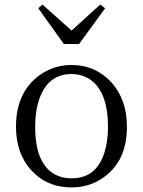

<svg xmlns="http://www.w3.org/2000/svg" viewBox="-20 -816 634 850"><path d="M330.1 -621.1H262.7L149.4 -779.3L168 -795.9L296.9 -680.7L423.8 -795.9L445.3 -779.3ZM296.9 -26.4Q406.2 -26.4 442.4 -140.6Q458 -190.4 458 -254.9Q458 -418 370.1 -469.7Q336.9 -488.3 296.9 -488.3Q192.4 -488.3 154.3 -377.9Q135.7 -326.2 135.7 -254.9Q135.7 -79.1 237.3 -37.1Q264.6 -26.4 296.9 -26.4ZM296.9 -528.3Q400.4 -528.3 470.7 -454.1Q542 -377 542 -254.9Q542 -104.5 439.5 -31.2Q377 13.7 296.9 13.7Q187.5 13.7 117.2 -63.5Q50.8 -137.7 50.8 -254.9Q50.8 -404.3 151.4 -480.5Q215.8 -528.3 296.9 -528.3Z"/></svg>

Font: GenYoMin JP Regular
Style: Regular
Weight: 400
Version: Version 1.001;PS 1;hotconv 16.6.51;makeotf.lib2.5.65220 DEVE